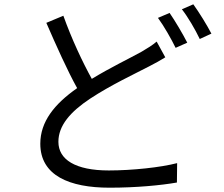

<svg xmlns="http://www.w3.org/2000/svg" viewBox="-20 -835 1040 891"><path d="M707 -642C687 -625 666 -612 637 -595C583 -565 493 -522 406 -469C363 -547 313 -653 274 -762L195 -729C241 -623 293 -507 338 -426C232 -352 167 -270 167 -168C167 -20 303 36 488 36C612 36 727 25 801 12L802 -78C725 -58 593 -44 485 -44C329 -44 251 -95 251 -177C251 -252 306 -316 398 -377C495 -441 605 -492 672 -527C701 -542 725 -555 747 -569ZM713 -752C741 -714 775 -654 795 -613L849 -637C828 -678 792 -739 767 -775ZM824 -792C853 -755 886 -698 907 -654L961 -679C942 -716 904 -778 877 -815Z"/></svg>

Font: Noto Sans CJK SC Regular
Style: Regular
Weight: 400
Designer: Ryoko NISHIZUKA (kana & ideographs); Paul D. Hunt (Latin, Greek & Cyrillic); Wenlong ZHANG (bopomofo); Sandoll Communica
Foundry: Adobe Systems Incorporated
Version: Version 1.004;PS 1.004;hotconv 1.0.82;makeotf.lib2.5.63406